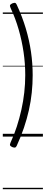

<svg xmlns="http://www.w3.org/2000/svg" viewBox="-20 -974 326 1369"><path d="M55 43Q81 -13 100 -72Q119 -131 132.5 -191.5Q146 -252 153 -314Q160 -376 160 -438Q160 -521 148 -602.5Q136 -684 113 -764Q90 -844 55 -918Q49 -932 52 -938Q55 -944 68 -950Q82 -955 88 -953.5Q94 -952 99 -941Q139 -855 164 -771Q189 -687 201 -604Q213 -521 213 -438Q213 -376 206.5 -313.5Q200 -251 186 -188.5Q172 -126 150.5 -62.5Q129 1 99 66Q94 76 88 78Q82 80 68 75Q55 69 52 63Q49 57 55 43ZM0 365H286V375H0ZM0 -20H286V0H0ZM0 -505H286V-500H0ZM0 -885H286V-875H0Z"/></svg>

Font: Playwrite IT Moderna Guides
Style: Regular
Weight: 400
Designer: Veronika Burian, José Scaglione
Foundry: TypeTogether
Version: Version 1.003